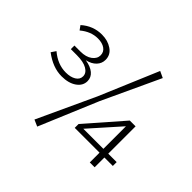

<svg xmlns="http://www.w3.org/2000/svg" viewBox="-193 -951 1258 1258"><g transform="rotate(45 435.5 -322.0)"><path d="M617.2 -735.8 662.1 -714.8 476.1 -314.9 305.2 91.8 259.8 71.8 444.8 -328.1ZM328.1 -352.1Q328.1 -309.1 288.6 -281.5Q249 -253.9 185.1 -253.9Q103 -253.9 22.9 -314.9L44.9 -347.2Q111.3 -291 187 -291Q230.5 -291 257.8 -307.9Q285.2 -324.7 285.2 -354Q285.2 -384.3 252.2 -403.6Q219.2 -422.9 157.2 -422.9H102.1V-456.1H157.2Q208.5 -456.1 238.8 -478.5Q269 -501 269 -532.2Q269 -563 243.9 -580.6Q218.8 -598.1 178.2 -598.1Q113.8 -598.1 56.2 -549.8L35.2 -579.1Q97.7 -634.8 179.2 -634.8Q233.9 -634.8 273.4 -607.9Q313 -581.1 313 -534.2Q313 -500.5 289.3 -475.6Q265.6 -450.7 223.1 -440.9Q273.4 -432.6 300.8 -409.7Q328.1 -386.7 328.1 -352.1ZM837.9 -111.8V-76.2H759.8V14.2H714.8V-76.2H484.9V-111.8L706.1 -365.2H759.8V-111.8ZM528.8 -111.8H714.8V-320.8Z"/></g></svg>

Font: BioRhyme Light
Style: Regular
Weight: 300
Designer: Aoife Mooney
Foundry: Aoife Mooney Type
Version: Version 1.500;PS 001.500;hotconv 1.0.88;makeotf.lib2.5.64775